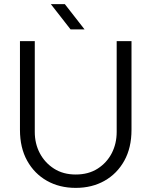

<svg xmlns="http://www.w3.org/2000/svg" viewBox="-20 -900 736 933"><path d="M348 13Q269 13 208 -21.5Q147 -56 112 -119Q77 -182 77 -269V-700H149V-259Q149 -202 173.5 -155.5Q198 -109 242.5 -80.5Q287 -52 348 -52Q410 -52 454.5 -80.5Q499 -109 523 -155.5Q547 -202 547 -259V-700H619V-269Q619 -182 584 -119Q549 -56 488 -21.5Q427 13 348 13ZM323 -757 227 -880H295L391 -757Z"/></svg>

Font: MuseoModerno SemiBold Light
Style: Regular
Weight: 300
Version: Version 1.001